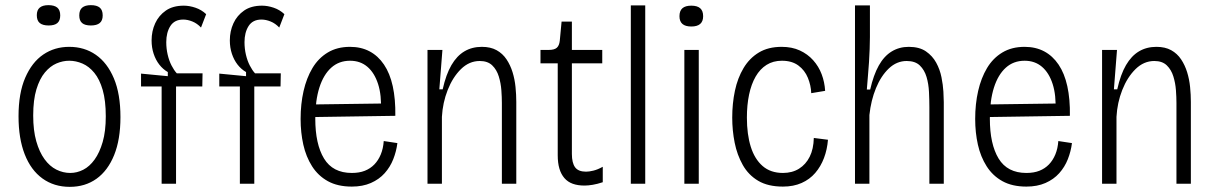

<svg xmlns="http://www.w3.org/2000/svg" viewBox="-20 -714 4717 746"><path d="M251 12Q190 12 145 -20.5Q100 -53 76 -114.5Q52 -176 52 -262Q52 -352 78 -412Q104 -472 148 -502Q192 -532 249 -532Q308 -532 352.5 -501Q397 -470 422.5 -409.5Q448 -349 448 -259Q448 -172 423.5 -111.5Q399 -51 355 -19.5Q311 12 251 12ZM253 -42Q279 -42 303.5 -54.5Q328 -67 347.5 -94Q367 -121 379 -162.5Q391 -204 391 -262Q391 -323 379 -364.5Q367 -406 346.5 -431Q326 -456 300.5 -467Q275 -478 249 -478Q224 -478 199.5 -467.5Q175 -457 154.5 -432.5Q134 -408 121.5 -367Q109 -326 109 -265Q109 -207 121 -165Q133 -123 153 -95.5Q173 -68 199 -55Q225 -42 253 -42ZM333 -615Q310 -615 299 -624.5Q288 -634 288 -654Q288 -675 299.5 -684.5Q311 -694 333 -694Q356 -694 367.5 -684.5Q379 -675 379 -654Q379 -634 367.5 -624.5Q356 -615 333 -615ZM169 -615Q146 -615 134.5 -624.5Q123 -634 123 -655Q123 -675 134.5 -684.5Q146 -694 168 -694Q191 -694 202.5 -684.5Q214 -675 214 -654Q214 -634 203 -624.5Q192 -615 169 -615Z M608 0V-378H528V-428L632 -418V-434Q613 -445 599 -463Q585 -481 577 -505Q569 -529 569 -557Q569 -593 583 -623.5Q597 -654 624.5 -673Q652 -692 694 -692Q716 -692 739.5 -684Q763 -676 781 -659L761 -607Q746 -623 727.5 -630.5Q709 -638 692 -638Q658 -638 642 -613Q626 -588 626 -550Q626 -525 631.5 -501.5Q637 -478 646.5 -459.5Q656 -441 667 -429H767L766 -378H664V0Z M912 0V-378H832V-428L936 -418V-434Q917 -445 903 -463Q889 -481 881 -505Q873 -529 873 -557Q873 -593 887 -623.5Q901 -654 928.5 -673Q956 -692 998 -692Q1020 -692 1043.5 -684Q1067 -676 1085 -659L1065 -607Q1050 -623 1031.5 -630.5Q1013 -638 996 -638Q962 -638 946 -613Q930 -588 930 -550Q930 -525 935.5 -501.5Q941 -478 950.5 -459.5Q960 -441 971 -429H1071L1070 -378H968V0Z M1347 11Q1292 11 1254 -10Q1216 -31 1192.5 -68Q1169 -105 1158.5 -152Q1148 -199 1148 -252Q1148 -310 1159.5 -360.5Q1171 -411 1194 -449.5Q1217 -488 1253.5 -510Q1290 -532 1340 -532Q1383 -532 1416 -514.5Q1449 -497 1472 -463Q1495 -429 1506 -379Q1517 -329 1516 -264L1184 -259V-308L1479 -312L1460 -283Q1463 -344 1449 -387.5Q1435 -431 1407.5 -454.5Q1380 -478 1340 -478Q1297 -478 1267 -451Q1237 -424 1221 -374Q1205 -324 1205 -253Q1205 -154 1239 -98Q1273 -42 1347 -42Q1376 -42 1397.5 -50.5Q1419 -59 1434.5 -75Q1450 -91 1459.5 -114Q1469 -137 1471 -166L1524 -158Q1520 -126 1508 -95.5Q1496 -65 1474.5 -41Q1453 -17 1421 -3Q1389 11 1347 11Z M1641 0V-338V-520H1699L1687 -367H1700Q1713 -425 1734 -461Q1755 -497 1784.5 -514.5Q1814 -532 1852 -532Q1886 -532 1909.5 -519Q1933 -506 1948 -483.5Q1963 -461 1971.5 -433.5Q1980 -406 1983 -376Q1986 -346 1986 -318V0H1930V-314Q1930 -336 1928 -363.5Q1926 -391 1918 -417Q1910 -443 1892.5 -460Q1875 -477 1844 -477Q1803 -477 1771 -445.5Q1739 -414 1719.5 -364.5Q1700 -315 1697 -260V0Z M2251 7Q2225 7 2205.5 0Q2186 -7 2173 -22Q2160 -37 2153.5 -59Q2147 -81 2147 -111V-468H2080V-520H2112Q2134 -520 2143.5 -528.5Q2153 -537 2155 -556L2162 -630H2202V-520H2320V-468H2202V-116Q2202 -81 2214.5 -64Q2227 -47 2257 -47Q2269 -47 2285.5 -51Q2302 -55 2322 -66V-6Q2301 1 2283 4Q2265 7 2251 7Z M2431 0V-693H2487V0Z M2639 0V-520H2695V0ZM2666 -611Q2643 -611 2631.5 -621Q2620 -631 2620 -651Q2620 -672 2631.5 -682Q2643 -692 2666 -692Q2689 -692 2700.5 -682Q2712 -672 2712 -651Q2712 -631 2700.5 -621Q2689 -611 2666 -611Z M3022 11Q2964 11 2926 -11.5Q2888 -34 2866 -73Q2844 -112 2834.5 -159.5Q2825 -207 2825 -257Q2825 -312 2835.5 -361.5Q2846 -411 2869 -449.5Q2892 -488 2928.5 -510Q2965 -532 3017 -532Q3057 -532 3087.5 -518Q3118 -504 3139.5 -480Q3161 -456 3172.5 -425.5Q3184 -395 3186 -361L3132 -352Q3131 -382 3119 -411.5Q3107 -441 3082 -459.5Q3057 -478 3018 -478Q2984 -478 2958.5 -462Q2933 -446 2916 -416.5Q2899 -387 2890.5 -346.5Q2882 -306 2882 -257Q2882 -192 2897 -144Q2912 -96 2943 -69Q2974 -42 3022 -42Q3058 -42 3084.5 -58.5Q3111 -75 3126 -105Q3141 -135 3142 -178L3197 -171Q3194 -133 3181.5 -100Q3169 -67 3147.5 -42Q3126 -17 3094.5 -3Q3063 11 3022 11Z M3302 0V-327V-693H3360V-570Q3360 -548 3359 -523.5Q3358 -499 3356.5 -473.5Q3355 -448 3352.5 -421.5Q3350 -395 3348 -366H3361Q3374 -423 3394.5 -459.5Q3415 -496 3444.5 -514Q3474 -532 3511 -532Q3552 -532 3577.5 -514.5Q3603 -497 3617.5 -470.5Q3632 -444 3638 -414Q3644 -384 3645.5 -358Q3647 -332 3647 -317V0H3591V-298Q3591 -325 3589.5 -356.5Q3588 -388 3580 -415Q3572 -442 3554 -459.5Q3536 -477 3503 -477Q3464 -477 3433.5 -448Q3403 -419 3383.5 -371.5Q3364 -324 3358 -267V0Z M3968 11Q3913 11 3875 -10Q3837 -31 3813.5 -68Q3790 -105 3779.5 -152Q3769 -199 3769 -252Q3769 -310 3780.5 -360.5Q3792 -411 3815 -449.5Q3838 -488 3874.5 -510Q3911 -532 3961 -532Q4004 -532 4037 -514.5Q4070 -497 4093 -463Q4116 -429 4127 -379Q4138 -329 4137 -264L3805 -259V-308L4100 -312L4081 -283Q4084 -344 4070 -387.5Q4056 -431 4028.5 -454.5Q4001 -478 3961 -478Q3918 -478 3888 -451Q3858 -424 3842 -374Q3826 -324 3826 -253Q3826 -154 3860 -98Q3894 -42 3968 -42Q3997 -42 4018.5 -50.5Q4040 -59 4055.5 -75Q4071 -91 4080.5 -114Q4090 -137 4092 -166L4145 -158Q4141 -126 4129 -95.5Q4117 -65 4095.5 -41Q4074 -17 4042 -3Q4010 11 3968 11Z M4262 0V-338V-520H4320L4308 -367H4321Q4334 -425 4355 -461Q4376 -497 4405.5 -514.5Q4435 -532 4473 -532Q4507 -532 4530.5 -519Q4554 -506 4569 -483.5Q4584 -461 4592.5 -433.5Q4601 -406 4604 -376Q4607 -346 4607 -318V0H4551V-314Q4551 -336 4549 -363.5Q4547 -391 4539 -417Q4531 -443 4513.5 -460Q4496 -477 4465 -477Q4424 -477 4392 -445.5Q4360 -414 4340.5 -364.5Q4321 -315 4318 -260V0Z"/></svg>

Font: Bricolage Grotesque SemiCondensed ExtraLight
Style: Regular
Weight: 250
Width: 4
Designer: Mathieu Triay
Foundry: Atelier Triay
Version: Version 1.000;gftools[0.9.30]